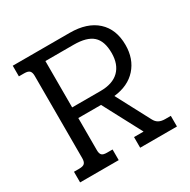

<svg xmlns="http://www.w3.org/2000/svg" viewBox="-148 -785 911 922"><g transform="rotate(-30 307.5 -323.5)"><path d="M39 -59H68Q90 -59 98 -67.5Q106 -76 106 -95V-552Q106 -571 98 -579.5Q90 -588 68 -588H39V-647H355Q451 -647 504.5 -598.5Q558 -550 558 -463Q558 -386 513.5 -336Q469 -286 389 -277L487 -92Q496 -74 510 -66.5Q524 -59 545 -59H576V0H372V-59H425L312 -272H186V-94Q186 -75 193.5 -67Q201 -59 222 -59H253V0H39ZM343 -331Q411 -331 446 -365.5Q481 -400 481 -463Q481 -529 448 -558.5Q415 -588 343 -588H186V-331Z"/></g></svg>

Font: Pridi Light
Style: Regular
Weight: 300
Version: Version 1.002